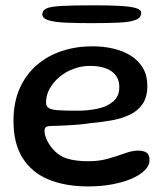

<svg xmlns="http://www.w3.org/2000/svg" viewBox="-20 -650 613 705"><path d="M303.5 34.5Q219.5 34.5 158 9Q96.5 -16.5 63 -69.8Q29.5 -123 29.5 -205.5Q29.5 -274 52.2 -325.2Q75 -376.5 115 -411Q155 -445.5 207.5 -462.8Q260 -480 319.5 -480Q360 -480 396.2 -471.5Q432.5 -463 460.8 -445.2Q489 -427.5 505 -400Q521 -372.5 521 -334.5Q521 -294 504 -268.8Q487 -243.5 457.5 -229.2Q428 -215 390.8 -208.2Q353.5 -201.5 313 -198Q292.5 -194.5 264.5 -192.2Q236.5 -190 210.2 -188.8Q184 -187.5 169.5 -187.5Q154.5 -187.5 149 -183.5Q143.5 -179.5 143.5 -169Q143.5 -156.5 150.5 -139.8Q157.5 -123 170.5 -107Q194.5 -77.5 226.2 -67.8Q258 -58 304.5 -58Q345 -58 378.5 -67.8Q412 -77.5 438.8 -87.2Q465.5 -97 487 -97Q506.5 -97 517.8 -89.8Q529 -82.5 529 -61.5Q529 -42.5 511.8 -25Q494.5 -7.5 464 5.8Q433.5 19 392.5 26.8Q351.5 34.5 303.5 34.5ZM264 -243.5Q304.5 -243.5 339.5 -251.2Q374.5 -259 396.2 -277.8Q418 -296.5 418 -329.5Q418 -368.5 389.5 -388.2Q361 -408 309.5 -408Q279 -408 250 -397.2Q221 -386.5 198.5 -367.5Q176 -348.5 162.5 -324.5Q149 -300.5 149 -273Q149 -259 160.2 -252.8Q171.5 -246.5 196.8 -245Q222 -243.5 264 -243.5ZM315 -565Q262 -565 221.5 -566.8Q181 -568.5 158.2 -575.5Q135.5 -582.5 135.5 -597.5Q135.5 -611.5 150.2 -618.8Q165 -626 206.2 -628.2Q247.5 -630.5 326.5 -630.5Q379.5 -630.5 418 -628.5Q456.5 -626.5 477.5 -620.8Q498.5 -615 498.5 -603Q498.5 -585 478.2 -577Q458 -569 417.5 -567Q377 -565 315 -565Z"/></svg>

Font: Gluten
Style: Regular
Weight: 400
Designer: Tyler Finck
Foundry: Etcetera Type Company
Version: Version 1.300